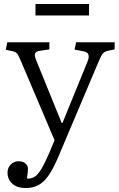

<svg xmlns="http://www.w3.org/2000/svg" viewBox="-20 -718 599 968"><path d="M109 230Q67 230 42.5 208.5Q18 187 18 152Q18 128 34 111.5Q50 95 74 95Q95 95 107.5 105.5Q120 116 121 131Q121 137 120 149.5Q119 162 116 182Q137 184 154 173.5Q171 163 189 133Q207 103 231 47L255 -11L86 -409Q74 -438 67 -447Q60 -456 43 -460L9 -467L17 -505H229V-469L182 -462Q163 -460 157.5 -449.5Q152 -439 163 -413L291 -98H295L421 -407Q430 -428 426 -442Q422 -456 398 -460L356 -468L364 -505H558V-469L524 -462Q508 -458 499.5 -449.5Q491 -441 477 -407L276 68Q251 128 227 163.5Q203 199 175 214.5Q147 230 109 230ZM159 -640V-698H429V-640Z"/></svg>

Font: Literata 12pt Light
Style: Regular
Weight: 300
Designer: Latin by Veronika Burian and Jose Scaglione. Greek by Irene Vlachou. Cyrillic by Vera Evstafieva.
Foundry: TypeTogether
Version: Version 3.002